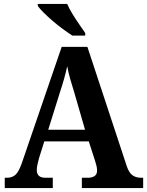

<svg xmlns="http://www.w3.org/2000/svg" viewBox="-20 -951 744 971"><path d="M4 0V-52H15Q40 -52 57 -66Q74 -80 90 -125L292 -714H422L621 -111Q632 -78 649.5 -65Q667 -52 694 -52H704V0H394V-52H425Q445 -52 458 -60.5Q471 -69 471 -89Q471 -101 467.5 -114Q464 -127 461 -137L429 -236H204L177 -150Q174 -138 170 -121Q166 -104 166 -91Q166 -72 176.5 -62Q187 -52 211 -52H247V0ZM224 -295H410L356 -482Q345 -517 335.5 -550Q326 -583 320 -616Q313 -584 304 -552Q295 -520 284 -487ZM346 -771Q324 -785 297.5 -804.5Q271 -824 245.5 -846Q220 -868 200 -888Q180 -908 171 -921V-931H320Q329 -909 345.5 -882Q362 -855 380 -829Q398 -803 411 -784V-771Z"/></svg>

Font: Noto Serif Lao SemiCondensed
Style: Bold
Weight: 700
Width: 4
Designer: Monotype Design Team
Foundry: Monotype Imaging Inc.
Version: Version 2.003; ttfautohint (v1.8.4.7-5d5b)